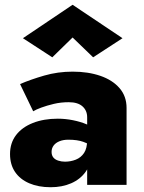

<svg xmlns="http://www.w3.org/2000/svg" viewBox="-20 -774 602 804"><path d="M196 -138Q196 -153 204.5 -164.5Q213 -176 229 -182.5Q245 -189 266 -189Q304 -189 329 -180Q354 -171 378 -153V-231Q367 -243 342.5 -253.5Q318 -264 286 -270.5Q254 -277 222 -277Q163 -277 117.5 -259Q72 -241 47 -208Q22 -175 22 -129Q22 -85 43 -54Q64 -23 102.5 -6.5Q141 10 192 10Q240 10 278 -6.5Q316 -23 338.5 -54.5Q361 -86 361 -130L345 -188Q345 -153 332 -133.5Q319 -114 297.5 -105.5Q276 -97 252 -97Q237 -97 223.5 -101.5Q210 -106 203 -115Q196 -124 196 -138ZM119 -308Q130 -315 153 -323.5Q176 -332 205.5 -339Q235 -346 268 -346Q306 -346 325.5 -328.5Q345 -311 345 -283V0H510V-322Q510 -371 480.5 -405Q451 -439 400 -456.5Q349 -474 284 -474Q222 -474 165 -457.5Q108 -441 64 -422ZM284 -617 370 -534 493 -614 284 -754 76 -614 199 -534Z"/></svg>

Font: Jost ExtraBold
Style: Regular
Weight: 800
Version: Version 3.710